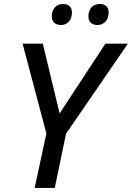

<svg xmlns="http://www.w3.org/2000/svg" viewBox="-20 -930 653 950"><path d="M151.4 0 209.5 -269.5 91.8 -713.9H191.9L274.9 -368.7L501.5 -713.9H612.8L306.6 -268.1L251 0ZM462.4 -806.2Q442.9 -806.2 430.2 -816.9Q417.5 -827.6 417.5 -849.1Q417.5 -875 431.9 -892.6Q446.3 -910.2 474.1 -910.2Q494.6 -910.2 506.1 -899.4Q517.6 -888.7 517.6 -868.7Q517.6 -839.8 501.7 -823Q485.8 -806.2 462.4 -806.2ZM281.7 -806.2Q261.7 -806.2 249 -816.9Q236.3 -827.6 236.3 -849.1Q236.3 -875 250.7 -892.6Q265.1 -910.2 292 -910.2Q306.2 -910.2 315.9 -905.3Q325.7 -900.4 330.8 -891.1Q335.9 -881.8 335.9 -868.7Q335.9 -839.8 320.6 -823Q305.2 -806.2 281.7 -806.2Z"/></svg>

Font: Open Sans Medium
Style: Italic
Weight: 500
Italic angle: -12°
Designer: Monotype Design Team
Foundry: Monotype Imaging Inc.
Version: Version 3.000